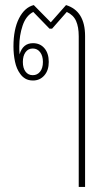

<svg xmlns="http://www.w3.org/2000/svg" viewBox="-20 -525 425 756"><path d="M290 211V-382Q290 -419 279.5 -442.5Q269 -466 243 -478L185 -412H175L111 -478Q82 -463 69 -424Q56 -385 56 -343Q56 -338 56 -329Q56 -320 57 -311Q70 -355 110 -355Q138 -355 155 -335Q172 -315 172 -281Q172 -248 154.5 -228Q137 -208 110 -208Q92 -208 79.5 -215.5Q67 -223 59 -235Q45 -254 39 -282.5Q33 -311 33 -342Q33 -410 55 -453Q77 -496 113 -505L180 -437L240 -505Q315 -482 315 -383V211ZM109 -229Q127 -229 138 -243Q149 -257 149 -281Q149 -305 138 -319.5Q127 -334 109 -334Q91 -334 80.5 -319.5Q70 -305 70 -281Q70 -257 80.5 -243Q91 -229 109 -229Z"/></svg>

Font: Noto Sans Thai Looped UI Narrow Thin
Style: Regular
Weight: 100
Width: 4
Designer: Cadson Demak Team
Foundry: Cadson Demak Co., Ltd.
Version: Version 1.000; ttfautohint (v1.8.4.7-5d5b)